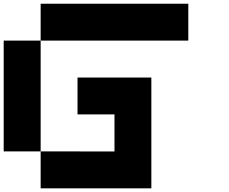

<svg xmlns="http://www.w3.org/2000/svg" viewBox="-20 -820 1240 1040"><path d="M1000 -799.8V-600.1H200.2V-799.8ZM600.1 -200.2H399.9V-399.9H799.8V200.2H200.2V0L600.1 0.5ZM200.2 0H0V-600.1H200.2Z"/></svg>

Font: QuinqueFive
Style: Regular
Weight: 400
Monospace: yes
Designer: GGBotNet
Foundry: GGBotNet
Version: 1.1